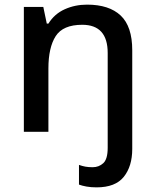

<svg xmlns="http://www.w3.org/2000/svg" viewBox="-20 -662 670 829"><path d="M397 147Q373 147 353.5 143.5Q334 140 321 135V50Q335 55 348.5 57.5Q362 60 380 60Q407 60 426 42.5Q445 25 445 -24V-433Q445 -555 335 -555Q252 -555 220.5 -506Q189 -457 189 -366V-93H83V-632H167L182 -560H189Q215 -602 259.5 -622Q304 -642 356 -642Q451 -642 501 -595Q551 -548 551 -445V-19Q551 56 514.5 101.5Q478 147 397 147Z"/></svg>

Font: Noto Sans Kannada UI Medium
Style: Regular
Weight: 500
Designer: Jelle Bosma - Monotype Design Team
Foundry: Monotype Imaging Inc.
Version: Version 2.005; ttfautohint (v1.8.4.7-5d5b)